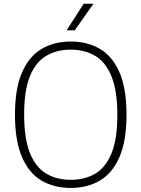

<svg xmlns="http://www.w3.org/2000/svg" viewBox="-20 -964 732 994"><path d="M346 9Q259.5 9 194.8 -29.2Q130 -67.5 93.8 -151Q57.5 -234.5 57.5 -370Q57.5 -505.5 94 -589Q130.5 -672.5 195.5 -710.8Q260.5 -749 346 -749Q432.5 -749 497.5 -710.8Q562.5 -672.5 598.8 -589Q635 -505.5 635 -370Q635 -234.5 598.5 -151Q562 -67.5 497 -29.2Q432 9 346 9ZM346 -33Q418.5 -33 472.8 -64.8Q527 -96.5 557.2 -170Q587.5 -243.5 587.5 -368Q587.5 -494.5 557.2 -568.8Q527 -643 472.5 -675Q418 -707 346 -707Q274 -707 219.8 -675.2Q165.5 -643.5 135.2 -570Q105 -496.5 105 -372Q105 -245.5 135.2 -171.2Q165.5 -97 219.8 -65Q274 -33 346 -33ZM325 -807 413 -944.5H463.5L367 -807Z"/></svg>

Font: Encode Sans SC Condensed Thin ExtraLight
Style: Regular
Weight: 250
Version: Version 3.002